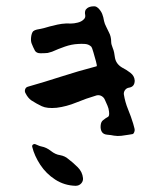

<svg xmlns="http://www.w3.org/2000/svg" viewBox="-20 -578 515 620"><path d="M415 -318Q415 -298 397 -295Q389 -294 384 -287.5Q379 -281 380 -273Q384 -248 393.5 -225Q403 -202 410 -179Q411 -174 413.5 -166Q416 -158 414 -153Q412 -146 408 -145Q404 -144 396 -143Q384 -141 372 -139.5Q360 -138 348 -140Q339 -142 326.5 -143Q314 -144 309 -152Q304 -160 305 -172.5Q306 -185 313 -190Q323 -198 328.5 -200.5Q334 -203 332 -218Q331 -228 327 -237Q323 -246 319 -255Q316 -263 308.5 -267.5Q301 -272 292 -270Q258 -260 226.5 -247Q195 -234 163 -230Q132 -227 115 -235Q98 -243 81 -254Q70 -262 63 -276Q59 -282 61 -289Q63 -296 70 -298Q123 -313 177 -330.5Q231 -348 292 -364Q294 -365 290 -379.5Q286 -394 281.5 -409.5Q277 -425 275 -427Q267 -435 255 -436Q243 -437 232 -436Q211 -435 189.5 -427.5Q168 -420 148 -411Q144 -410 141 -409Q138 -408 134 -407Q124 -406 111 -406Q98 -406 93 -414Q90 -419 87 -426Q84 -433 82 -438Q79 -446 80.5 -458.5Q82 -471 87 -477Q92 -481 99 -482.5Q106 -484 112 -485Q122 -487 131.5 -490Q141 -493 151 -495Q165 -499 179.5 -501Q194 -503 209 -502Q219 -502 231 -505Q243 -508 250 -515Q257 -521 255 -530.5Q253 -540 257 -547Q258 -548 258 -548Q258 -548 259 -549Q264 -555 275 -557Q283 -558 287 -557.5Q291 -557 297 -552Q306 -543 310 -533Q314 -523 316 -510Q318 -501 323 -491.5Q328 -482 332 -473Q339 -460 339 -443Q339 -435 344 -423Q347 -416 348.5 -408.5Q350 -401 351 -393Q354 -372 374 -360Q388 -353 401 -343Q414 -333 415 -318ZM248 -3Q249 7 242 14.5Q235 22 224 22Q188 21 158.5 2Q129 -17 110 -46Q91 -75 84 -104Q83 -109 87 -111.5Q91 -114 95 -112Q100 -110 104.5 -108Q109 -106 114 -105Q130 -102 144.5 -90.5Q159 -79 174 -77Q190 -74 200 -65Q216 -53 231 -38Q246 -23 248 -3Z"/></svg>

Font: Slackside One
Style: Regular
Weight: 400
Version: Version 1.000